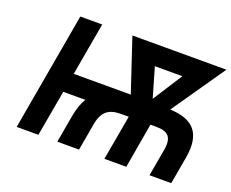

<svg xmlns="http://www.w3.org/2000/svg" viewBox="-115 -900 1308 1088"><g transform="rotate(20 539.5 -355.5)"><path d="M602 -271H650L602 0H734L781 -271H816C887 -271 917 -244 903 -164L874 0H1005L1034 -164C1062 -322 993 -385 857 -390L1079 -711H512L618 -393H274L330 -711H198L73 0H204L253 -277H386C367 -246 355 -209 347 -164L318 0H449L478 -164C492 -243 531 -271 602 -271ZM743 -413 691 -591H857Z"/></g></svg>

Font: Asimov
Style: NarIt
Weight: 500
Designer: Google
Version: Version 2.000980; 2014